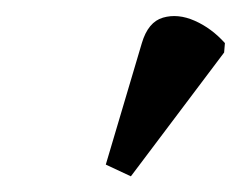

<svg xmlns="http://www.w3.org/2000/svg" viewBox="-20 -830 307 245"><path d="M147 -605 115 -620 161 -775Q169 -802 188 -807.5Q207 -813 228.5 -803.5Q250 -794 267 -775L266 -763Z"/></svg>

Font: Noto Serif ExtraCondensed Medium
Style: Italic
Weight: 500
Width: 2
Italic angle: -12°
Designer: Monotype Design Team
Foundry: Monotype Imaging Inc.
Version: Version 2.013; ttfautohint (v1.8.4.7-5d5b)